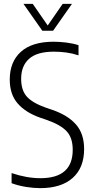

<svg xmlns="http://www.w3.org/2000/svg" viewBox="-20 -965 486 994"><path d="M188 9Q154.5 9 115.2 2.8Q76 -3.5 40 -16.5V-69Q118 -42.5 189.5 -42.5Q356.5 -42.5 356.5 -189.5Q356.5 -251.5 325.2 -285.2Q294 -319 221 -344.5L190 -355Q113.5 -381.5 72 -428.8Q30.5 -476 30.5 -553Q30.5 -645 88.2 -697Q146 -749 258 -749Q289.5 -749 324.8 -744.5Q360 -740 386.5 -731V-678.5Q354.5 -689 323 -693.2Q291.5 -697.5 259 -697.5Q172 -697.5 130.8 -660.8Q89.5 -624 89.5 -557Q89.5 -497.5 119.2 -464.5Q149 -431.5 219 -407L250 -396.5Q330.5 -369 373 -321Q415.5 -273 415.5 -193.5Q415.5 -96.5 356.2 -43.8Q297 9 188 9ZM199 -806 101.5 -945H149.5L227 -833L304.5 -945H352.5L255 -806Z"/></svg>

Font: Encode Sans Cnd Lt
Style: Regular
Weight: 300
Width: 3
Designer: Multiple Designers
Foundry: Impallari Type
Version: Version 3.002; ttfautohint (v1.8.3) -l 8 -r 50 -G 200 -x 14 